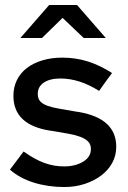

<svg xmlns="http://www.w3.org/2000/svg" viewBox="-20 -744 515 773"><path d="M20 0ZM20 -61Q34 -79 47.5 -97.5Q61 -116 75 -134Q120 -102 158.5 -88Q197 -74 238 -74Q283 -74 314.5 -93Q346 -112 346 -144Q346 -163 334.5 -174.5Q323 -186 302.5 -193.5Q282 -201 253.5 -206Q225 -211 190 -217L182 -218Q34 -241 34 -358Q34 -393 48 -421.5Q62 -450 88 -470Q114 -490 150.5 -501Q187 -512 231 -512Q285 -512 334 -496.5Q383 -481 431 -450Q417 -432 404.5 -414Q392 -396 379 -378Q300 -428 223 -428Q181 -428 156.5 -411.5Q132 -395 132 -366Q132 -347 142 -336Q152 -325 171.5 -318Q191 -311 220.5 -306Q250 -301 290 -294L298 -293Q448 -267 448 -153Q448 -118 432 -88.5Q416 -59 387.5 -37.5Q359 -16 321 -3.5Q283 9 239 9Q174 9 117 -8.5Q60 -26 20 -61ZM317 -591 232 -672 149 -591H62L178 -724H290L406 -591Z"/></svg>

Font: Rosa Sans Medium
Style: Regular
Weight: 500
Designer: Pentagram / MCKL
Foundry: Pentagram / MCKL
Version: Version 1.005;September 16, 2019;FontCreator 11.5.0.2425 64-